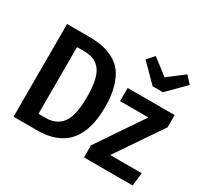

<svg xmlns="http://www.w3.org/2000/svg" viewBox="-161 -1019 1308 1239"><g transform="rotate(30 493.5 -399.0)"><path d="M904 -798 951 -746 825 -619H748L622 -746L668 -798L786 -708ZM230 -691Q284 -691 327 -683.5Q370 -676 413.5 -654Q457 -632 485.5 -595Q514 -558 532 -495.5Q550 -433 550 -349Q550 0 245 0H69V-691ZM251 -594H199V-97H254Q331 -97 373.5 -151Q416 -205 416 -349Q416 -425 403.5 -475.5Q391 -526 366.5 -551Q342 -576 315 -585Q288 -594 251 -594ZM964 -529V-438L733 -98H968L956 0H594V-90L825 -431H614V-529Z"/></g></svg>

Font: Fira Sans Condensed Medium
Style: Regular
Weight: 500
Width: 3
Designer: Carrois Corporate & Edenspiekermann AG
Foundry: Carrois Corporate GbR & Edenspiekermann AG
Version: Version 4.203;PS 004.203;hotconv 1.0.88;makeotf.lib2.5.64775